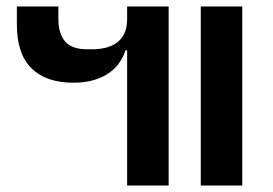

<svg xmlns="http://www.w3.org/2000/svg" viewBox="-20 -572 841 592"><path d="M599 -552H727V0H599ZM372 -417H367Q361 -398 349 -380Q337 -362 317.5 -348Q298 -334 270.5 -325.5Q243 -317 206 -317Q122 -317 77 -361.5Q32 -406 32 -496V-552H160V-513Q160 -469 180.5 -444.5Q201 -420 250 -420H264Q285 -420 304.5 -424.5Q324 -429 339 -439.5Q354 -450 363 -468Q372 -486 372 -514V-552H500V0H372Z"/></svg>

Font: IBM Plex Sans Thai SemiBold
Style: Regular
Weight: 600
Designer: Mike Abbink, Paul van der Laan, Pieter van Rosmalen, Ben Mitchell, Mark Frömberg
Foundry: Bold Monday
Version: Version 1.1